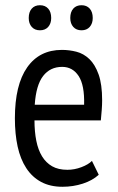

<svg xmlns="http://www.w3.org/2000/svg" viewBox="-20 -703 453 735"><path d="M358 -34Q334 -12 297 0Q260 12 219 12Q172 12 137.5 -6.5Q103 -25 80.5 -59.5Q58 -94 47.5 -142Q37 -190 37 -250Q37 -378 84 -445Q131 -512 217 -512Q245 -512 272.5 -505Q300 -498 322 -477Q344 -456 357.5 -418Q371 -380 371 -319Q371 -302 369.5 -282.5Q368 -263 366 -242H112Q112 -199 119 -164Q126 -129 141 -104.5Q156 -80 179.5 -66.5Q203 -53 238 -53Q265 -53 291.5 -63Q318 -73 332 -87ZM302 -302Q304 -377 281 -412Q258 -447 218 -447Q172 -447 145 -412Q118 -377 113 -302ZM90 -634Q90 -657 101.5 -670Q113 -683 133 -683Q153 -683 164.5 -670Q176 -657 176 -634Q176 -613 164.5 -600Q153 -587 133 -587Q113 -587 101.5 -600Q90 -613 90 -634ZM249 -634Q249 -657 260.5 -670Q272 -683 292 -683Q312 -683 323.5 -670Q335 -657 335 -634Q335 -613 323.5 -600Q312 -587 292 -587Q272 -587 260.5 -600Q249 -613 249 -634Z"/></svg>

Font: PT Sans Narrow
Style: Regular
Weight: 400
Width: 3
Designer: A.Korolkova, O.Umpeleva, V.Yefimov
Foundry: ParaType Ltd
Version: Version 2.003W OFL